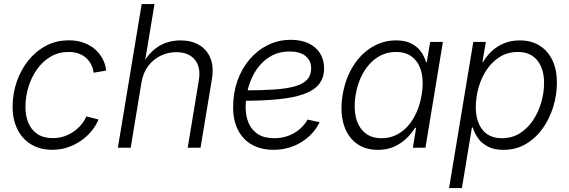

<svg xmlns="http://www.w3.org/2000/svg" viewBox="-20 -748 2883 972"><path d="M245.1 10.3Q182.1 10.3 136.5 -17.8Q90.8 -45.9 66.7 -96.7Q42.5 -147.5 43.9 -214.4Q44.9 -277.3 65.4 -336.2Q85.9 -395 123.5 -441.9Q161.1 -488.8 213.1 -516.4Q265.1 -543.9 329.1 -543.9Q371.1 -543.9 405 -531.2Q439 -518.6 462.9 -496.8Q486.8 -475.1 500.7 -447.8Q514.6 -420.4 517.1 -390.6L453.6 -379.9Q451.7 -399.4 443.1 -418Q434.6 -436.5 419.2 -451.7Q403.8 -466.8 381.1 -475.8Q358.4 -484.9 327.6 -484.9Q276.9 -484.9 237.1 -461.7Q197.3 -438.5 168.9 -399.2Q140.6 -359.9 125.2 -311.8Q109.9 -263.7 108.9 -214.4Q107.4 -165.5 122.6 -128.2Q137.7 -90.8 168.9 -69.8Q200.2 -48.8 246.6 -48.8Q278.8 -48.8 306.2 -58.3Q333.5 -67.9 355.5 -83.7Q377.4 -99.6 393.1 -119.1Q408.7 -138.7 417 -158.7L478.5 -143.1Q466.8 -113.3 444.3 -85.7Q421.9 -58.1 391.4 -36.6Q360.8 -15.1 324 -2.4Q287.1 10.3 245.1 10.3Z M696.3 -331.1 641.6 0H576.7L697.3 -727.5H762.2L709.5 -410.2H695.3Q718.3 -457 748.8 -486.6Q779.3 -516.1 815.9 -529.8Q852.5 -543.5 893.6 -543.5Q948.2 -543.5 987.8 -520.5Q1027.3 -497.6 1045.4 -453.1Q1063.5 -408.7 1052.2 -343.8L995.1 0H930.2L986.3 -339.4Q998 -407.2 966.6 -445.6Q935.1 -483.9 872.1 -483.9Q830.1 -483.9 793 -465.8Q755.9 -447.8 730.2 -413.8Q704.6 -379.9 696.3 -331.1Z M1364.3 10.3Q1302.2 10.3 1256.3 -15.1Q1210.4 -40.5 1185.3 -88.9Q1160.2 -137.2 1160.2 -205.6Q1160.2 -277.3 1182.1 -339.4Q1204.1 -401.4 1243.9 -447.8Q1283.7 -494.1 1336.9 -520.3Q1390.1 -546.4 1452.1 -546.4Q1504.4 -546.4 1542 -528.6Q1579.6 -510.7 1600.1 -478.5Q1620.6 -446.3 1620.6 -402.3Q1620.6 -353 1594.2 -321Q1567.9 -289.1 1516.1 -271Q1464.4 -252.9 1387 -245.4Q1309.6 -237.8 1207 -237.8L1214.8 -290.5Q1304.7 -290.5 1369.1 -294.9Q1433.6 -299.3 1474.9 -311.5Q1516.1 -323.7 1535.6 -345.7Q1555.2 -367.7 1555.2 -402.3Q1555.2 -441.4 1526.9 -464.4Q1498.5 -487.3 1446.8 -487.3Q1391.1 -487.3 1349.4 -462.6Q1307.6 -438 1279.5 -397Q1251.5 -356 1237.5 -305.9Q1223.6 -255.9 1223.6 -204.6Q1223.6 -160.2 1238.8 -124.8Q1253.9 -89.4 1285.9 -68.8Q1317.9 -48.3 1367.7 -48.3Q1423.8 -48.3 1468.5 -74.2Q1513.2 -100.1 1537.1 -142.6L1598.1 -129.4Q1567.4 -66.4 1505.1 -28.1Q1442.9 10.3 1364.3 10.3Z M1893.1 10.7Q1826.7 10.7 1781.7 -24.2Q1736.8 -59.1 1719 -121.6Q1701.2 -184.1 1714.4 -267.1Q1728.5 -350.1 1767.1 -412.4Q1805.7 -474.6 1862.3 -509Q1918.9 -543.5 1985.4 -543.5Q2031.2 -543.5 2062.3 -527.6Q2093.3 -511.7 2111.1 -486.6Q2128.9 -461.4 2136.7 -433.6H2140.6L2157.7 -535.6H2222.2L2133.8 0H2070.3L2086.4 -100.6H2081.1Q2063.5 -72.3 2036.9 -46.6Q2010.3 -21 1974.4 -5.1Q1938.5 10.7 1893.1 10.7ZM1911.6 -48.3Q1963.9 -48.3 2005.9 -76.2Q2047.9 -104 2075.9 -153.6Q2104 -203.1 2114.7 -267.6Q2125.5 -332 2113.8 -381.1Q2102.1 -430.2 2069.3 -457.5Q2036.6 -484.9 1984.4 -484.9Q1932.1 -484.9 1889.9 -457Q1847.7 -429.2 1819.3 -380.4Q1791 -331.5 1780.3 -267.6Q1770 -203.6 1781.7 -154.1Q1793.5 -104.5 1826.4 -76.4Q1859.4 -48.3 1911.6 -48.3Z M2253.4 204.1 2376 -535.6H2439.5L2422.4 -433.6H2425.3Q2441.4 -462.4 2467.8 -487.5Q2494.1 -512.7 2530.3 -528.1Q2566.4 -543.5 2611.3 -543.5Q2669.4 -543.5 2711.7 -517.1Q2753.9 -490.7 2776.6 -442.9Q2799.3 -395 2799.3 -329.6Q2799.3 -268.1 2780.8 -207.3Q2762.2 -146.5 2727.1 -97.4Q2691.9 -48.3 2641.8 -18.8Q2591.8 10.7 2528.3 10.7Q2481.4 10.7 2450 -5.9Q2418.5 -22.5 2400.1 -48.3Q2381.8 -74.2 2373.5 -102.5H2369.1L2318.4 204.1ZM2521 -48.3Q2571.8 -48.3 2611.3 -73Q2650.9 -97.7 2678.2 -138.7Q2705.6 -179.7 2720 -229.2Q2734.4 -278.8 2734.4 -328.1Q2734.4 -399.4 2700.2 -442.1Q2666 -484.9 2601.6 -484.9Q2550.3 -484.9 2510.7 -460.2Q2471.2 -435.5 2443.8 -394.8Q2416.5 -354 2402.6 -304.4Q2388.7 -254.9 2388.7 -205.1Q2388.7 -133.8 2422.6 -91.1Q2456.5 -48.3 2521 -48.3Z"/></svg>

Font: Inter 20pt Light
Style: Italic
Weight: 300
Italic angle: -9.3988°
Version: Version 4.001;git-66647c0bb